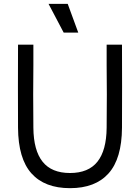

<svg xmlns="http://www.w3.org/2000/svg" viewBox="-20 -966 730 1001"><path d="M154 -627Q153 -548 153 -474Q153 -400 154 -300Q155 -182 202 -123Q249 -64 345 -64Q441 -64 488 -123Q535 -182 536 -300Q537 -400 537 -474Q537 -548 536 -627Q536 -680 536 -733H616Q617 -511 616 -300Q615 -139 546 -62Q477 15 345 15Q213 15 144 -62Q75 -139 74 -300Q73 -511 74 -733H154Q154 -680 154 -627ZM388 -796H312L233 -946H333Z"/></svg>

Font: Kreadon
Style: Regular
Weight: 400
Designer: kohakuno
Foundry: StudioGnu
Version: Version 1.000;Glyphs 3.1.2 (3151)